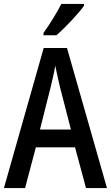

<svg xmlns="http://www.w3.org/2000/svg" viewBox="-20 -960 566 980"><path d="M409 -931V-940H293C271 -896 237 -841 202 -792V-780H268C312 -818 382 -892 409 -931ZM419 0H526L322 -715H203L0 0H108L163 -208H363ZM286 -516 342 -299H184L239 -517C246 -547 257 -592 262 -625C268 -594 278 -551 286 -516Z"/></svg>

Font: Noto Sans Tamil Condensed Medium
Style: Regular
Weight: 500
Width: 3
Designer: Jelle Bosma - Monotype Design Team
Foundry: Monotype Imaging Inc.
Version: Version 2.004